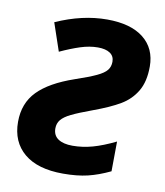

<svg xmlns="http://www.w3.org/2000/svg" viewBox="-69 -612 584 679"><g transform="rotate(10 223.5 -272.0)"><path d="M14 -143Q14 -210 56 -253Q98 -296 185 -326Q235 -343 260.5 -355Q286 -367 296 -379.5Q306 -392 306 -410Q306 -430 290.5 -440.5Q275 -451 247 -451Q217 -451 184.5 -440.5Q152 -430 113 -412L79 -512Q173 -554 262 -554Q347 -554 393 -517.5Q439 -481 439 -416Q439 -362 418.5 -327.5Q398 -293 362.5 -272Q327 -251 267 -229Q218 -211 193.5 -199Q169 -187 158.5 -174Q148 -161 148 -143Q148 -118 166.5 -105.5Q185 -93 218 -93Q254 -93 290 -103Q326 -113 371 -135L370 -28Q328 -8 290.5 1Q253 10 202 10Q111 10 62.5 -30.5Q14 -71 14 -143Z"/></g></svg>

Font: Noto Sans Display
Style: Bold Italic
Weight: 700
Italic angle: -12°
Designer: Monotype Design team
Foundry: Monotype Imaging Inc.
Version: Version 1.000